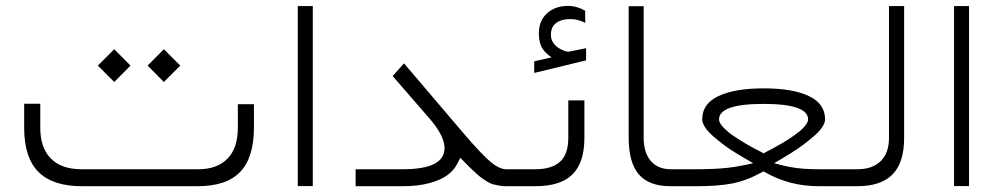

<svg xmlns="http://www.w3.org/2000/svg" viewBox="-20 -643 3451 663"><path d="M261.2 -58.6H664.1Q730.5 -58.6 765.9 -95.5Q801.3 -132.3 801.3 -201.7V-283.2H856.9V-203.1Q856.9 -99.1 809.6 -49.6Q762.2 0 662.6 0H262.7Q162.1 0 112.8 -49.3Q63.5 -98.6 63.5 -201.2V-284.7H119.1V-201.7Q119.1 -132.3 155.8 -95.5Q192.4 -58.6 261.2 -58.6ZM489.7 -416.5 545.9 -473.1 602.5 -416.5 545.9 -359.9ZM317.9 -416.5 374.5 -473.1 430.7 -416.5 374.5 -359.9Z M1008.3 -622.1H1060.1V-0.5H1008.3Z M1733.9 0H1727.1Q1714.4 0 1702.6 -2.2Q1690.9 -4.4 1681.9 -6.8Q1672.9 -9.3 1661.6 -16.4Q1650.4 -23.4 1643.8 -28.1Q1637.2 -32.7 1624.5 -44.2Q1611.8 -55.7 1605.5 -61.8Q1599.1 -67.9 1584 -83.5L1569.3 -98.1L1560.1 -79.6Q1548.8 -56.2 1525.6 -38.8Q1502.4 -21.5 1462.9 -10.7Q1423.3 0 1371.1 0H1208V-58.6H1371.6Q1515.1 -58.6 1515.1 -131.8Q1515.1 -172.9 1464.4 -232.4L1335.9 -380.4L1375 -424.3L1582 -181.2Q1643.1 -109.9 1673.8 -84.2Q1704.6 -58.6 1728 -58.6H1734.4Q1737.3 -58.6 1739.7 -56.4Q1742.2 -54.2 1743.7 -50.3Q1745.1 -46.4 1745.8 -42Q1746.6 -37.6 1746.6 -32.7V-27.3Q1746.6 -16.1 1743.4 -8.1Q1740.2 0 1733.9 0Z M1872.6 -454.1Q1855.5 -467.8 1848.1 -484.9Q1840.8 -502 1840.8 -528.3Q1840.8 -571.3 1868.9 -596.9Q1897 -622.6 1941.4 -622.6Q1971.7 -622.6 2000.5 -606L2001 -564Q1991.7 -568.8 1983.2 -571.5Q1974.6 -574.2 1965.8 -575.7Q1957 -577.1 1948.2 -577.1Q1918.9 -577.1 1900.6 -563.7Q1882.3 -550.3 1882.3 -522Q1883.3 -484.4 1930.2 -466.8Q1937.5 -464.4 1942.4 -464.4Q1944.8 -464.4 1947.8 -465.3Q1949.2 -465.3 2003.9 -476.6V-434.6L1824.7 -391.1V-431.2L1869.1 -441.4L1884.3 -444.8ZM1730 -58.6H1829.1Q1884.8 -58.6 1913.6 -84.2Q1942.4 -109.9 1942.4 -167.5V-296.4H1998V-167Q1998 -81.5 1956.8 -40.8Q1915.5 0 1828.6 0H1730.5Q1717.8 0 1717.8 -27.3V-32.7Q1717.8 -58.6 1730 -58.6Z M2317.4 0H2295.4Q2221.2 0 2186 -40.8Q2150.9 -81.5 2150.9 -168.5V-621.6H2202.6V-168Q2202.6 -116.2 2227.1 -87.4Q2251.5 -58.6 2296.9 -58.6H2317.4Q2330.1 -58.6 2330.1 -32.7V-27.3Q2330.1 -20 2328.9 -14.2Q2327.6 -8.3 2324.7 -4.2Q2321.8 0 2317.4 0Z M2860.4 0H2807.6Q2706.5 0 2623.5 -47.4L2616.2 -51.3L2609.4 -47.4Q2556.6 -18.6 2507.8 -9.3Q2459 0 2386.2 0H2313Q2300.3 0 2300.3 -27.3V-32.7Q2300.3 -58.6 2312.5 -58.6H2385.7Q2446.8 -58.6 2489.7 -63.2Q2532.7 -67.9 2581.1 -79.6Q2580.1 -80.1 2577.6 -81.5Q2565.4 -88.4 2554.9 -94.5Q2544.4 -100.6 2521.5 -114.5Q2498.5 -128.4 2480.7 -141.8Q2462.9 -155.3 2444.3 -171.1Q2425.8 -187 2415.3 -202.6Q2404.8 -218.3 2404.8 -231Q2404.8 -284.7 2460.9 -311.3Q2517.1 -337.9 2617.2 -337.9Q2717.3 -337.9 2773.2 -311.3Q2829.1 -284.7 2829.1 -231Q2829.1 -218.8 2818.8 -203.4Q2808.6 -188 2790 -172.4Q2771.5 -156.7 2753.9 -143.3Q2736.3 -129.9 2713.1 -115.5Q2689.9 -101.1 2679.7 -95Q2669.4 -88.9 2656.7 -81.5Q2653.8 -80.1 2652.8 -79.6Q2681.2 -71.3 2706.3 -66.7Q2731.4 -62 2754.9 -60.3Q2778.3 -58.6 2810.5 -58.6H2860.4Q2873 -58.6 2873 -32.7V-27.3Q2873 0 2860.4 0ZM2624 -117.7Q2627 -119.1 2632.3 -121.8Q2637.7 -124.5 2652.8 -132.8Q2668 -141.1 2681.9 -149.2Q2695.8 -157.2 2712.6 -168.7Q2729.5 -180.2 2741.7 -190.2Q2753.9 -200.2 2762.2 -211.2Q2770.5 -222.2 2770.5 -230.5Q2770.5 -284.2 2616.2 -284.2Q2462.9 -284.2 2462.9 -230.5Q2462.9 -218.8 2478 -202.9Q2493.2 -187 2514.6 -172.6Q2536.1 -158.2 2557.6 -145.5Q2579.1 -132.8 2594.2 -125.5L2609.4 -117.7L2616.7 -113.3ZM2894.3 -58.6Q2897.8 -58.6 2897.8 -32.7V-27.3Q2897.8 -16.1 2896.9 -8.1Q2896 0 2894.2 0H2858.8Q2855.3 0 2855.3 -27.3V-32.7Q2855.3 -58.6 2858.7 -58.6Z M2880.9 -58.6H2940.4Q2992.7 -58.6 3021.2 -86.7Q3049.8 -114.7 3049.8 -166.5V-622.1H3102.1V-167Q3102.1 -82 3062.3 -41Q3022.5 0 2939.9 0H2881.3Q2868.7 0 2868.7 -27.3V-32.7Q2868.7 -58.6 2880.9 -58.6Z M3274.4 -622.1H3326.2V-0.5H3274.4Z"/></svg>

Font: Shabnam Thin FD-WOL
Style: Thin-FD-WOL
Weight: 100
Foundry: DejaVu fonts team - Redesigned by Saber Rastikerdar - Based on Vazir font
Version: Version 5.0.1